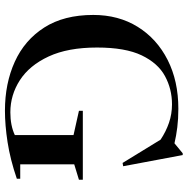

<svg xmlns="http://www.w3.org/2000/svg" viewBox="-10 -774 796 816"><g transform="rotate(90 388.0 -366.0)"><path d="M678.5 -54H739.5V-39.5Q657.5 -11.5 584.5 -0.2Q511.5 11 450.5 11Q334.5 11 242.5 -30.8Q150.5 -72.5 97 -156Q43.5 -239.5 43.5 -364.5Q43.5 -472 94.2 -553.5Q145 -635 234.8 -680.5Q324.5 -726 442 -726Q484.5 -726 521 -721.5Q557.5 -717 589 -709.5L631.5 -744.5H639L686.5 -491.5L672.5 -489L573.5 -650.5Q539 -673.5 501.8 -686.2Q464.5 -699 423.5 -699Q358.5 -699 303.5 -669.2Q248.5 -639.5 215.2 -570Q182 -500.5 182 -380.5Q182 -256.5 220 -174.8Q258 -93 320.8 -52.5Q383.5 -12 457.5 -12Q513.5 -12 554 -31V-280.5L451 -303.5V-320H744V-303.5L678.5 -283.5Z"/></g></svg>

Font: Newsreader Display Medium
Style: Regular
Weight: 500
Designer: Hugues Gentile
Foundry: Production Type
Version: Version 1.001